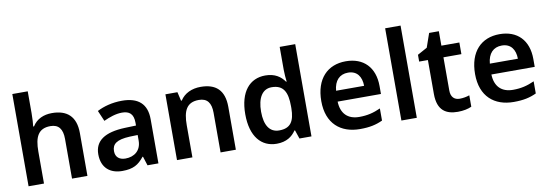

<svg xmlns="http://www.w3.org/2000/svg" viewBox="-57 -1154 4453 1558"><g transform="rotate(-10 2169.5 -375.0)"><path d="M205 -581V-760H78V0H205V-264C205 -383 236 -450 337 -450C405 -450 436 -408 436 -327V0H563V-353C563 -492 489 -552 367 -552C299 -552 241 -527 206 -471H199C202 -495 205 -533 205 -581Z M944 -552C863 -552 792 -532 738 -504L776 -416C824 -438 876 -457 928 -457C987 -457 1022 -431 1022 -357V-334L931 -331C763 -325 680 -268 680 -157C680 -43 752 10 849 10C940 10 983 -16 1030 -75H1034L1058 0H1148V-364C1148 -490 1078 -552 944 -552ZM956 -254 1022 -256V-210C1022 -128 965 -85 892 -85C844 -85 810 -109 810 -160C810 -218 847 -249 956 -254Z M1592 -552C1520 -552 1458 -524 1423 -469H1417L1400 -542H1301V0H1428V-264C1428 -384 1459 -450 1560 -450C1629 -450 1660 -408 1660 -327V0H1786V-353C1786 -493 1715 -552 1592 -552Z M2122 10C2203 10 2251 -26 2281 -71H2286L2310 0H2409V-760H2281V-571C2281 -541 2285 -494 2288 -473H2283C2252 -517 2205 -552 2125 -552C1997 -552 1911 -456 1911 -270C1911 -85 1996 10 2122 10ZM2160 -93C2083 -93 2041 -154 2041 -268C2041 -382 2083 -449 2159 -449C2258 -449 2288 -385 2288 -269V-253C2287 -146 2254 -93 2160 -93Z M2788 -552C2638 -552 2537 -452 2537 -267C2537 -82 2649 10 2808 10C2889 10 2941 -2 2995 -27V-127C2937 -101 2887 -88 2819 -88C2723 -88 2670 -144 2667 -241H3024V-306C3024 -461 2934 -552 2788 -552ZM2790 -458C2865 -458 2900 -405 2901 -330H2670C2677 -413 2721 -458 2790 -458Z M3277 0V-760H3150V0Z M3647 -92C3604 -92 3575 -118 3575 -172V-446H3723V-542H3575V-661H3495L3455 -546L3375 -502V-446H3447V-166C3447 -28 3520 10 3614 10C3661 10 3700 1 3728 -12V-106C3706 -98 3676 -92 3647 -92Z M4055 -552C3905 -552 3804 -452 3804 -267C3804 -82 3916 10 4075 10C4156 10 4208 -2 4262 -27V-127C4204 -101 4154 -88 4086 -88C3990 -88 3937 -144 3934 -241H4291V-306C4291 -461 4201 -552 4055 -552ZM4057 -458C4132 -458 4167 -405 4168 -330H3937C3944 -413 3988 -458 4057 -458Z"/></g></svg>

Font: Noto Sans Lao SemiBold
Style: Regular
Weight: 600
Designer: Monotype Design Team
Foundry: Monotype Imaging Inc.
Version: Version 2.003